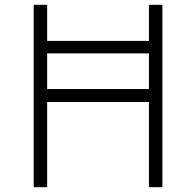

<svg xmlns="http://www.w3.org/2000/svg" viewBox="-20 -778 815 798"><path d="M655 -758V0H599V-354H176V0H120V-758H176V-608H599V-758ZM599 -408V-556H176V-408Z"/></svg>

Font: Biryani ExtraLight
Style: Regular
Weight: 275
Designer: Dan Reynolds and Mathieu Reguer
Foundry: Dan Reynolds and Mathieu Reguer
Version: Version 1.004; ttfautohint (v1.1) -l 5 -r 5 -G 72 -x 0 -D la